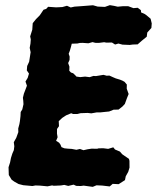

<svg xmlns="http://www.w3.org/2000/svg" viewBox="-20 -706 610 746"><path d="M52.2 9 35.4 -0.4 25 -8 14.2 -26 13.2 -56.2 19.2 -75 22.6 -92.4 28 -109.4 33.8 -122.8 35.6 -137.8 33.6 -153.4 43.2 -170.6 51.2 -192.6 50.8 -206.8 55.4 -224 57.4 -235.6 59.6 -254.8 60.4 -270.8 66.6 -280.8 71.2 -301 70.4 -314.6 69 -326.2 72.8 -342 79.8 -360.2 84.6 -373 79 -389.2 87.6 -403.4 92.6 -420.2 84.2 -432.4 85.6 -449.6 93.2 -466 95.4 -479.8 99 -503.2 95.4 -520 98.4 -536.8 99.6 -553 97.2 -564.6 105.4 -590.4 106.4 -605.6 107.2 -616 119.6 -631.4 134.6 -646.6 149.2 -668.2 159.4 -671.4 167 -679.6 198 -677.4 222.2 -678.6 240.2 -683.6 254.8 -677 269.4 -680.2 289.4 -681.6 305.6 -682.8 341.2 -685.6 359.6 -680.4 387.6 -679.2 406.8 -686 423.4 -683.2 437.4 -680 458.6 -682H477.8L498.4 -674.4L515 -675.8L527.4 -666.6L528.2 -657.8L542.6 -651.4L548.8 -647L565.2 -633.2L569.6 -615L568.2 -597.4L552.2 -579.6L550.2 -563.4L531 -547.8L514.8 -533.6L496.2 -533L484.2 -531.4L455.8 -532.6L440 -536.8L427.2 -533L415 -540.8L393 -540.4L384.6 -542L364.4 -539.4L350.2 -539.6L339.6 -542.4L323.4 -537.8L301.8 -539.4L290.8 -539.2L280.8 -537L258.8 -536.2L256 -525L251.4 -509L246.8 -497L250.6 -486.2L250.2 -473L244.8 -461L249.8 -447L249.2 -431L255.8 -424.2L264.2 -421.4L271.8 -414.2L277 -408.4L292 -406.4L310.6 -408.4L328.4 -406.2L343 -411L352.8 -410.4L382 -415.2L394.6 -411.8L405 -412.4L419 -406L429.8 -401.4L446.4 -396.4L455.8 -392.6L464 -388L472.8 -377.6L472.4 -361.4L479.8 -340.8L473.4 -325L465 -302L455.4 -291.8L440.4 -280.2L421.4 -279.8L404 -272.8L385.8 -271L368.8 -269.2H355.2L334.8 -265.6L320.6 -267.2L292.6 -266.2L281.2 -263.2L264.2 -263L256.6 -266L236.8 -257.8L221.6 -247.8L208.2 -235.2L209.2 -215.8L201.6 -205L201.4 -187L203.8 -172.8L198 -158.8L209.6 -151.6L215 -144L218.8 -134.4L230 -129.8L243.2 -128.4L258.8 -127.4L276.8 -124L290.6 -127.2L304.4 -122.4L320.2 -126L335.8 -128.4L357.4 -128L363 -129.6L381.2 -130L400.2 -127.6L420.2 -133.6L426.8 -125.2L446 -117L454.8 -106.8L464 -100.4L481 -88.8L483 -81L483.2 -54.8L478.2 -38.2L468.6 -21.2L465.6 -6.2L441 9.6L417.8 8.4L406.2 18.4L377.2 15L354.8 14L340.4 20L322.2 17.6L305 15.2L293.4 16.8L276 16.2L266 11.4L245.2 16.4L229.8 12.4L216.6 14.6L189 15.8L182.4 14.4L164.6 18L135.4 15.2L117.6 14.6L106 16.8L70.4 13.6Z"/></svg>

Font: Winky Rough
Style: Italic
Weight: 400
Italic angle: -8.97852°
Designer: Simon Atzbach
Foundry: typofactur
Version: Version 1.206